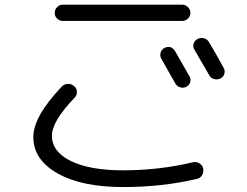

<svg xmlns="http://www.w3.org/2000/svg" viewBox="-20 -753 1040 807"><path d="M716.8 -402.3Q690.4 -450.2 658.2 -505.9Q651.4 -517.6 654.8 -530.8Q658.2 -543.9 669.9 -550.8Q698.2 -565.4 715.8 -538.1Q774.4 -434.6 777.3 -430.7Q783.2 -418.9 778.8 -406.2Q774.4 -393.6 762.2 -387.7Q750 -381.8 736.8 -386.2Q723.6 -390.6 716.8 -402.3ZM858.4 -576.2Q885.7 -531.2 919.9 -467.8Q926.8 -456.1 922.9 -442.4Q918.9 -428.7 905.8 -422.9Q892.6 -417 878.9 -420.9Q865.2 -424.8 858.4 -438.5Q824.2 -498 797.9 -543Q790 -554.7 793.5 -568.4Q796.9 -582 810.1 -588.9Q823.2 -595.7 836.9 -592.3Q850.6 -588.9 858.4 -576.2ZM746.1 -665H244.1Q230.5 -665 220.2 -674.8Q210 -684.6 210 -698.7Q210 -712.9 220.2 -723.1Q230.5 -733.4 244.1 -733.4H746.1Q759.8 -733.4 770 -723.1Q780.3 -712.9 780.3 -698.7Q780.3 -684.6 770 -674.8Q759.8 -665 746.1 -665ZM497.1 33.2Q323.2 33.2 221.7 -24.4Q120.1 -82 120.1 -176.8Q120.1 -263.7 239.3 -388.7Q249 -399.4 264.6 -400.4Q280.3 -401.4 292 -390.6Q302.7 -381.8 303.2 -367.2Q303.7 -352.5 293.9 -342.8Q198.2 -243.2 198.2 -182.6Q198.2 -115.2 277.8 -76.2Q357.4 -37.1 497.1 -37.1Q649.4 -37.1 792 -71.3Q805.7 -74.2 818.4 -66.4Q831.1 -58.6 834 -44.9Q836.9 -30.3 829.6 -17.1Q822.3 -3.9 807.6 -1Q662.1 33.2 497.1 33.2Z"/></svg>

Font: Rounded Mgen+ 1m regular
Style: Regular
Weight: 400
Designer: [Source Han Sans]
Ryoko NISHIZUKA  (kana & ideographs); Paul D. Hunt (Latin, Greek & Cyrillic); Wenlong ZHANG  (bopomofo
Version: Version 1.059.20150602